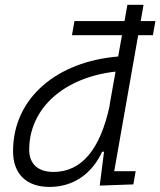

<svg xmlns="http://www.w3.org/2000/svg" viewBox="-20 -752 654 783"><path d="M499.5 -732.4 487.8 -666H283.7L273.4 -608.4H477.5L461.9 -521.5C214.4 -501.5 33.2 -354 33.2 -135.3C33.2 -43 87.4 10.3 182.1 10.3C278.3 10.3 355 -42.5 396.5 -133.3H404.3L386.7 4.9L523.9 0L533.2 -53.7H445.8L543.5 -608.4H603.5L613.8 -666H553.7L565.4 -732.4ZM426.8 -319.3C388.7 -143.6 313.5 -50.8 197.8 -50.8C135.3 -50.8 99.1 -83.5 99.1 -141.1C99.1 -310.5 241.2 -436.5 451.2 -460L427.2 -325.2Z"/></svg>

Font: Cascadia Mono NF Light
Style: Italic
Weight: 300
Italic angle: -10°
Monospace: yes
Designer: Aaron Bell
Foundry: Saja Typeworks
Version: Version 2404.023